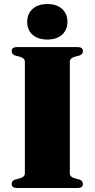

<svg xmlns="http://www.w3.org/2000/svg" viewBox="-20 -934 470 954"><path d="M327 -72.5Q327 -55 351.5 -48L374.5 -42Q392 -36 392 -20Q392 0 366.5 0H64Q38 0 38 -20Q38 -36 56 -42L79 -48Q103.5 -55 103.5 -72.5V-627.5Q103.5 -645 79 -652L56 -658Q38 -664 38 -680Q38 -700 64 -700H366.5Q392 -700 392 -680Q392 -664 374.5 -658L351.5 -652Q327 -645 327 -627.5ZM215 -737.5Q169 -737.5 142 -761.2Q115 -785 115 -825.5Q115 -865.5 142.2 -889.8Q169.5 -914 215 -914Q261.5 -914 288.2 -890Q315 -866 315 -825.5Q315 -785.5 288.2 -761.5Q261.5 -737.5 215 -737.5Z"/></svg>

Font: Fraunces 72pt S000 Black
Style: Regular
Weight: 900
Version: Version 1.000; ttfautohint (v1.8.3)